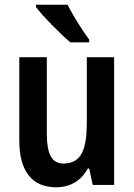

<svg xmlns="http://www.w3.org/2000/svg" viewBox="-20 -786 570 816"><path d="M267 -766H133V-756C161 -718 239 -639 279 -606H359V-618C332 -653 289 -722 267 -766ZM465 -543H349V-267C349 -152 327 -91 249 -91C200 -91 179 -132 179 -217V-543H62V-189C62 -61 114 10 219 10C277 10 325 -17 353 -70H359L374 0H465Z"/></svg>

Font: Noto Sans Lao Condensed SemiBold
Style: Regular
Weight: 600
Width: 3
Designer: Monotype Design Team
Foundry: Monotype Imaging Inc.
Version: Version 2.003